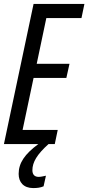

<svg xmlns="http://www.w3.org/2000/svg" viewBox="-20 -734 450 978"><path d="M0 0H175C106 51 75 96 75 152C75 194 100 224 149 224C169 224 186 222 202 215L214 161C200 164 187 167 177 167C156 167 145 155 145 133C145 92 169 52 227 0H259L274 -72H95L151 -337H318L334 -409H167L216 -642H395L410 -714H151Z"/></svg>

Font: Noto Sans ExtraCondensed
Style: Italic
Weight: 400
Width: 2
Italic angle: -12°
Designer: Monotype Design Team
Foundry: Monotype Imaging Inc.
Version: Version 2.013